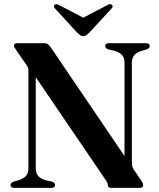

<svg xmlns="http://www.w3.org/2000/svg" viewBox="-20 -909 768 929"><path d="M246.5 -14Q246.5 0 228 0H50Q31 0 31 -14Q31 -24.5 45.5 -30L72 -37.5Q94.5 -45.5 106 -58.2Q117.5 -71 117.5 -96.5V-564.5Q117.5 -576 115 -583.2Q112.5 -590.5 102 -603.5L58 -667Q47.5 -682 47.5 -688Q47.5 -700 63.5 -700H195Q211.5 -700 224.5 -681.5L582.5 -154V-603.5Q582.5 -628.5 571.5 -641.5Q560.5 -654.5 537 -662.5L503.5 -670Q489 -676 489 -686Q489 -700 507.5 -700H685.5Q704.5 -700 704.5 -686Q704.5 -675.5 690 -670L663.5 -662.5Q641 -655 629.5 -642Q618 -629 618 -603.5V-122.5Q618 -101 628 -87L661 -39Q668.5 -28 670.5 -22.8Q672.5 -17.5 672.5 -13.5Q672.5 0 655.5 0H517.5Q501.5 0 501.5 -14Q501.5 -19.5 499 -25.2Q496.5 -31 488 -43L153 -535.5V-96.5Q153 -71.5 164 -58.5Q175 -45.5 198.5 -37.5L232 -30Q246.5 -24.5 246.5 -14ZM413.5 -752.5Q405.5 -744.5 399 -739.5Q392.5 -734.5 383 -734.5Q373.5 -734.5 366.8 -739.5Q360 -744.5 352 -752.5L246.5 -867.5Q235.5 -878.5 244.5 -886Q252.5 -892.5 266.5 -884L383 -823.5L499 -884Q513 -892.5 521 -886Q530 -878.5 519.5 -867.5Z"/></svg>

Font: Fraunces 72pt SemiBold
Style: Regular
Weight: 600
Version: Version 1.000;[b76b70a41]